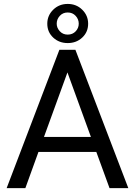

<svg xmlns="http://www.w3.org/2000/svg" viewBox="-20 -967 692 987"><path d="M543 0 475.1 -186H177.7L110.4 0H14.2L285.2 -710.9H367.7L639.6 0ZM206.1 -263.2H447.3L326.7 -594.7ZM223.1 -845.2Q223.1 -887.2 253.4 -917Q283.7 -946.8 328.1 -946.8Q372.6 -946.8 402.8 -917Q433.1 -887.2 433.1 -845.2Q433.1 -802.2 402.8 -773.9Q372.6 -745.6 328.1 -745.6Q283.7 -745.6 253.4 -773.9Q223.1 -802.2 223.1 -845.2ZM271.5 -845.2Q271.5 -823.7 287.4 -806.4Q303.2 -789.1 328.1 -789.1Q353 -789.1 368.9 -805.9Q384.8 -822.8 384.8 -845.2Q384.8 -868.2 368.9 -885.5Q353 -902.8 328.1 -902.8Q303.2 -902.8 287.4 -885.5Q271.5 -868.2 271.5 -845.2Z"/></svg>

Font: Vazirmatn RD FD
Style: Regular
Weight: 400
Designer: Saber Rastikerdar
Foundry: Saber Rastikerdar
Version: Version 33.003